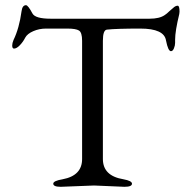

<svg xmlns="http://www.w3.org/2000/svg" viewBox="-20 -714 711 739"><path d="M342 0 214 5Q185 5 185 -7Q185 -18 221 -24Q296 -38 296 -102V-557Q296 -589 284 -596.5Q272 -604 239 -604H157Q131 -604 108 -594Q85 -584 77 -569Q69 -553 56.5 -540Q44 -527 34 -527Q27 -527 27 -539Q27 -548 32 -560Q54 -605 63 -671Q66 -694 80 -694Q88 -694 105 -662Q116 -642 175 -642H556Q594 -642 614 -656Q622 -661 632 -671Q643 -681 650 -686.5Q657 -692 664 -692Q671 -692 671 -669L670 -660Q662 -627 658 -602.5Q654 -578 654 -561V-549Q654 -539 649.5 -528Q645 -517 638 -517Q627 -517 619 -558Q612 -604 520 -604Q474 -604 442 -603Q410 -602 392 -600Q376 -599 376 -557V-102Q376 -37 455 -24Q488 -18 488 -7Q488 5 459 5Z"/></svg>

Font: Benne
Style: Regular
Weight: 400
Designer: John-Daniel Harrington
Version: Version 1.001